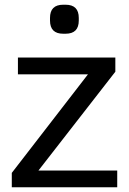

<svg xmlns="http://www.w3.org/2000/svg" viewBox="-20 -794 547 814"><path d="M477 -71V0H30V-61L353 -479H56V-550H469V-490L143 -71ZM192 -707V-718Q192 -774 248 -774H258Q314 -774 314 -718V-707Q314 -651 258 -651H248Q192 -651 192 -707Z"/></svg>

Font: Krub Medium
Style: Regular
Weight: 500
Designer: Ekaluck Peanpanawate
Foundry: Cadson Demak Co.,Ltd.
Version: Version 1.000; ttfautohint (v1.6)